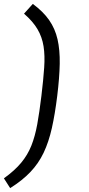

<svg xmlns="http://www.w3.org/2000/svg" viewBox="-33 -787 454 983"><path d="M19 176 -13 126Q42 86.5 75.2 46.5Q108.5 6.5 127.5 -41.2Q146.5 -89 157.8 -151Q169 -213 179 -296Q189 -379 193.2 -440.8Q197.5 -502.5 190 -550Q182.5 -597.5 159 -637.5Q135.5 -677.5 90 -717L135 -767Q188 -728 218.5 -684.2Q249 -640.5 261.5 -586Q274 -531.5 272.8 -460.5Q271.5 -389.5 260 -296Q248.5 -202.5 232.5 -131.2Q216.5 -60 190.5 -5.2Q164.5 49.5 123 93.2Q81.5 137 19 176Z"/></svg>

Font: Expletus Sans
Style: Italic
Weight: 400
Italic angle: -7°
Designer: Jasper de Waard
Foundry: Designtown
Version: Version 7.500